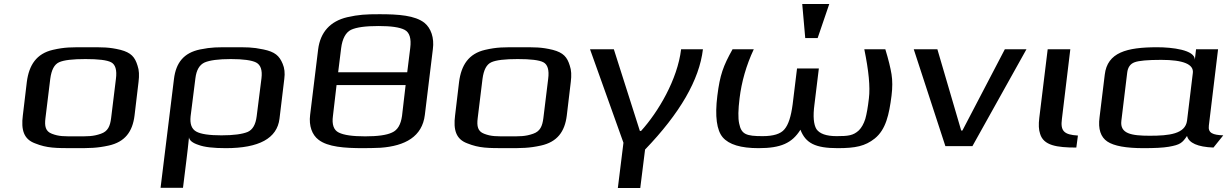

<svg xmlns="http://www.w3.org/2000/svg" viewBox="-20 -730 6133 959"><path d="M672 -321C676 -353 675 -380 667 -402C654 -445 635 -467 582 -481C524 -495 494 -494 415 -494C336 -494 305 -495 244 -481C162 -462 125 -405 114 -321L94 -153C85 -82 98 -35 155 -14C215 10 257 10 353 10C429 10 464 10 523 -3C604 -21 642 -72 652 -153ZM535 -140C530 -100 519 -74 484 -62C444 -48 419 -49 360 -49C300 -49 275 -48 239 -62C207 -74 202 -100 207 -140L231 -336C237 -381 251 -408 275 -419C299 -430 343 -435 407 -435C471 -435 514 -430 535 -419C556 -408 565 -381 559 -336Z M924 -44C926 -29 941 -16 972 -6C1001 5 1047 10 1108 10C1274 10 1364 -39 1376 -137L1400 -336C1404 -365 1401 -390 1392 -411C1375 -452 1353 -471 1296 -483C1239 -495 1213 -494 1139 -494C1064 -494 1039 -495 979 -483C898 -466 859 -417 849 -336L782 208H894L911 71C914 50 922 -23 924 -44ZM1262 -149C1257 -108 1242 -82 1217 -71C1190 -60 1147 -54 1086 -54C1026 -54 983 -60 960 -73C937 -86 928 -111 932 -149L956 -339C961 -380 976 -406 1002 -418C1028 -429 1071 -435 1133 -435C1195 -435 1237 -429 1259 -418C1282 -406 1291 -380 1286 -339Z M2142 -484C2150 -542 2132 -590 2100 -616C2053 -653 1971 -659 1876 -659C1806 -659 1772 -657 1714 -644C1630 -624 1580 -570 1569 -483L1529 -156C1522 -101 1539 -56 1571 -32C1617 4 1701 10 1794 10C1828 10 1856 9 1881 8C2004 -1 2089 -48 2102 -156ZM1988 -151C1982 -108 1966 -80 1938 -68C1911 -55 1866 -49 1804 -49C1741 -49 1698 -55 1672 -68C1647 -80 1637 -108 1643 -151L1661 -305H2006ZM1684 -490C1690 -537 1707 -568 1733 -581C1761 -594 1806 -600 1871 -600C1933 -600 1976 -594 2001 -581C2026 -568 2035 -537 2029 -490L2014 -369H1669Z M2831 -321C2835 -353 2834 -380 2826 -402C2813 -445 2794 -467 2741 -481C2683 -495 2653 -494 2574 -494C2495 -494 2464 -495 2403 -481C2321 -462 2284 -405 2273 -321L2253 -153C2244 -82 2257 -35 2314 -14C2374 10 2416 10 2512 10C2588 10 2623 10 2682 -3C2763 -21 2801 -72 2811 -153ZM2694 -140C2689 -100 2678 -74 2643 -62C2603 -48 2578 -49 2519 -49C2459 -49 2434 -48 2398 -62C2366 -74 2361 -100 2366 -140L2390 -336C2396 -381 2410 -408 2434 -419C2458 -430 2502 -435 2566 -435C2630 -435 2673 -430 2694 -419C2715 -408 2724 -381 2718 -336Z M3182 -76H3176L3046 -484H2927L3094 -17L3066 209H3178L3202 17C3376 -164 3473 -331 3491 -484H3382C3364 -333 3268 -171 3182 -76Z M3563 -252C3550 -149 3560 -79 3590 -44C3621 -8 3680 10 3769 10C3880 10 3936 -15 3978 -82C4004 -15 4052 10 4164 10C4253 10 4301 0 4349 -38C4405 -83 4421 -158 4433 -252C4438 -292 4438 -328 4433 -359C4428 -390 4418 -432 4402 -484H4297C4319 -377 4327 -296 4320 -239C4315 -195 4309 -161 4302 -136C4294 -111 4283 -92 4270 -79C4242 -53 4217 -50 4159 -50C4107 -50 4074 -62 4058 -85C4044 -108 4040 -149 4048 -208L4070 -388H3961L3939 -208C3931 -148 3918 -107 3898 -84C3879 -61 3843 -50 3789 -50C3707 -50 3683 -59 3672 -113C3666 -140 3667 -182 3674 -239C3684 -321 3707 -403 3745 -484H3639C3592 -400 3576 -356 3563 -252ZM4064 -540 4122 -710H3987L4002 -540Z M5107 -484H4999L4787 -78H4781L4662 -484H4544L4702 0H4837Z M5284 -136 5326 -484H5213L5171 -141C5167 -108 5168 -82 5175 -62C5192 -3 5259 7 5356 7L5364 -53C5294 -57 5276 -76 5284 -136Z M6018 -103 6064 -484H5954L5948 -432C5948 -481 5834 -494 5760 -494C5607 -494 5511 -468 5498 -357L5472 -144C5464 -85 5478 -45 5511 -23C5544 -1 5604 10 5692 10C5747 10 5789 8 5818 3C5875 -7 5885 -16 5909 -51C5918 -16 5962 4 6041 7L6090 -54C6038 -56 6013 -65 6018 -103ZM5723 -52C5631 -52 5573 -62 5581 -127L5610 -366C5613 -393 5625 -411 5647 -419C5668 -427 5713 -431 5780 -431C5890 -431 5943 -409 5938 -366L5909 -127C5900 -61 5820 -52 5723 -52Z"/></svg>

Font: Gamestation Extended
Style: Italic
Weight: 400
Width: 7
Designer: Jonas Hecksher
Foundry: Jonas Hecksher, Playtypeª, e-types AS
Version: Version 1.003